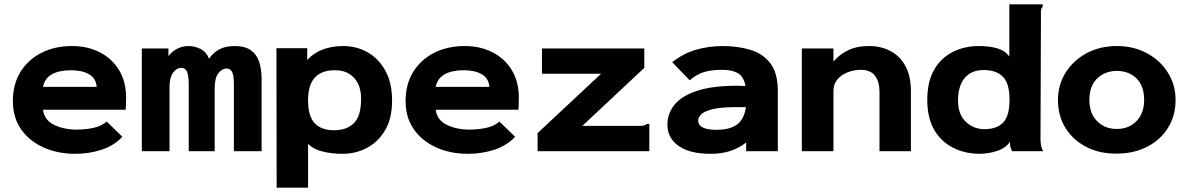

<svg xmlns="http://www.w3.org/2000/svg" viewBox="-20 -693 5440 880"><path d="M325 12Q245 12 180 -17Q115 -46 77 -100Q39 -154 39 -230Q39 -308 74.5 -364.5Q110 -421 171 -451.5Q232 -482 311 -482Q381 -482 437 -453.5Q493 -425 525.5 -372Q558 -319 558 -244Q558 -233 557.5 -217Q557 -201 556 -190H177Q183 -143 227.5 -121Q272 -99 332 -99Q369 -99 406.5 -106.5Q444 -114 469 -136L541 -66Q502 -25 445 -6.5Q388 12 325 12ZM177 -295H423Q420 -334 388.5 -352.5Q357 -371 305 -371Q251 -371 218 -352.5Q185 -334 177 -295Z M630 0V-471H752V-436Q771 -460 795 -471Q819 -482 844 -482Q873 -482 899.5 -468.5Q926 -455 938 -424Q957 -452 985.5 -467Q1014 -482 1055 -482Q1103 -482 1130 -462.5Q1157 -443 1168 -409Q1179 -375 1179 -332V0H1052V-308Q1052 -346 1044 -362.5Q1036 -379 1020 -379Q997 -379 980.5 -357Q964 -335 964 -289V0H845V-306Q845 -347 837 -364.5Q829 -382 811 -382Q789 -382 773 -359.5Q757 -337 757 -295V0Z M1248 167 1247 -472H1388V-418Q1417 -450 1459 -466Q1501 -482 1553 -482Q1614 -482 1664.5 -453.5Q1715 -425 1746 -369.5Q1777 -314 1777 -232Q1777 -149 1744.5 -95Q1712 -41 1660.5 -14.5Q1609 12 1551 12Q1499 12 1456.5 1Q1414 -10 1392 -34V167ZM1511 -96Q1569 -96 1602 -128.5Q1635 -161 1635 -240Q1635 -301 1603 -336Q1571 -371 1517 -371Q1456 -372 1424 -338.5Q1392 -305 1392 -233Q1392 -160 1422.5 -128Q1453 -96 1511 -96Z M2125 12Q2045 12 1980 -17Q1915 -46 1877 -100Q1839 -154 1839 -230Q1839 -308 1874.5 -364.5Q1910 -421 1971 -451.5Q2032 -482 2111 -482Q2181 -482 2237 -453.5Q2293 -425 2325.5 -372Q2358 -319 2358 -244Q2358 -233 2357.5 -217Q2357 -201 2356 -190H1977Q1983 -143 2027.5 -121Q2072 -99 2132 -99Q2169 -99 2206.5 -106.5Q2244 -114 2269 -136L2341 -66Q2302 -25 2245 -6.5Q2188 12 2125 12ZM1977 -295H2223Q2220 -334 2188.5 -352.5Q2157 -371 2105 -371Q2051 -371 2018 -352.5Q1985 -334 1977 -295Z M2444 -83 2735 -355H2464V-471H2933V-382L2649 -116H2908Q2925 -116 2932 -118Q2939 -120 2945 -125H2956V0H2444Z M3236 12Q3142 12 3090.5 -24Q3039 -60 3039 -122Q3039 -173 3071.5 -213Q3104 -253 3174 -276.5Q3244 -300 3358 -300Q3364 -300 3374.5 -299.5Q3385 -299 3397 -299Q3388 -344 3360.5 -358.5Q3333 -373 3290 -373Q3244 -373 3209.5 -363.5Q3175 -354 3141 -325L3061 -408Q3110 -447 3168.5 -464.5Q3227 -482 3294 -482Q3362 -482 3419.5 -464.5Q3477 -447 3511 -402.5Q3545 -358 3545 -276V0H3400V-40Q3367 -14 3327 -1Q3287 12 3236 12ZM3180 -141Q3180 -98 3264 -98Q3323 -98 3356.5 -121Q3390 -144 3399 -202Q3387 -202 3375 -202Q3363 -202 3355 -202Q3283 -202 3245.5 -192.5Q3208 -183 3194 -169Q3180 -155 3180 -141Z M3655 0V-471H3800V-411Q3827 -443 3867 -462.5Q3907 -482 3964 -482Q4016 -482 4059.5 -460Q4103 -438 4129 -392Q4155 -346 4155 -274V0H4011V-272Q4011 -318 3990.5 -345.5Q3970 -373 3925 -373Q3895 -373 3866 -362Q3837 -351 3818.5 -329.5Q3800 -308 3800 -276V0Z M4467 12Q4400 11 4346 -17Q4292 -45 4261 -99.5Q4230 -154 4230 -236Q4230 -317 4260.5 -371.5Q4291 -426 4345 -454Q4399 -482 4468 -482Q4514 -482 4550.5 -471.5Q4587 -461 4606 -434V-673H4759V-663Q4754 -657 4752 -649.5Q4750 -642 4751 -626L4749 -59Q4749 -44 4751 -29.5Q4753 -15 4761 0H4619Q4612 -14 4610.5 -21Q4609 -28 4609 -43Q4589 -14 4549.5 -1Q4510 12 4467 12ZM4492 -101Q4548 -101 4577.5 -131Q4607 -161 4607 -236Q4607 -311 4576.5 -341.5Q4546 -372 4489 -372Q4432 -372 4401.5 -335.5Q4371 -299 4371 -233Q4371 -168 4407 -134.5Q4443 -101 4492 -101Z M5099 11Q5021 12 4960 -19Q4899 -50 4864 -105.5Q4829 -161 4829 -235Q4829 -304 4864 -360Q4899 -416 4960 -449Q5021 -482 5099 -482Q5176 -482 5237 -449Q5298 -416 5333 -360Q5368 -304 5368 -235Q5368 -162 5333 -106.5Q5298 -51 5237 -20Q5176 11 5099 11ZM5099 -102Q5154 -102 5189 -138Q5224 -174 5224 -235Q5224 -299 5189 -333.5Q5154 -368 5099 -368Q5045 -368 5009 -333.5Q4973 -299 4973 -235Q4973 -174 5008 -138Q5043 -102 5099 -102Z"/></svg>

Font: Inconsolata Expanded Black
Style: Regular
Weight: 900
Width: 7
Monospace: yes
Designer: Raph Levien, Cyreal, Brenton Simpson
Foundry: Raph Levien, Cyreal, Google
Version: Version 3.001; ttfautohint (v1.8.2.53-6de2)